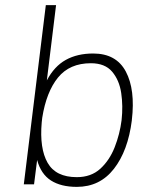

<svg xmlns="http://www.w3.org/2000/svg" viewBox="-20 -720 577 750"><path d="M113 0H73L159 -700H199L163 -406Q192 -461 237 -486Q282 -511 344 -511Q434 -511 471.5 -440.5Q509 -370 495 -251V-250Q480 -131 425 -60.5Q370 10 280 10Q218 10 179 -15Q140 -40 125 -95ZM335 -473Q252 -473 206.5 -417Q161 -361 145 -260L143 -242Q134 -140 166 -84Q198 -28 280 -28Q336 -28 372 -61Q408 -94 428 -145Q448 -196 455 -251Q461 -306 453.5 -356.5Q446 -407 418 -440Q390 -473 335 -473Z"/></svg>

Font: Haskoy ExtraLight
Style: Italic
Weight: 200
Designer: Ertekin Erdin
Foundry: Ertekin Erdin
Version: Version 2.000; ttfautohint (v1.8.4.7-5d5b)